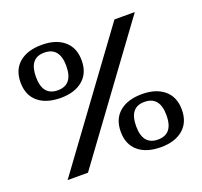

<svg xmlns="http://www.w3.org/2000/svg" viewBox="-117 -800 990 939"><g transform="rotate(-20 377.5 -330.0)"><path d="M190 -389Q115 -389 72.5 -425Q30 -461 30 -527Q30 -593 72.5 -629Q115 -665 190 -665Q263 -665 305.5 -629Q348 -593 348 -527Q348 -461 305.5 -425Q263 -389 190 -389ZM83 0 567 -660H673L189 0ZM189 -429Q268 -429 268 -527Q268 -625 188 -625Q110 -625 110 -527Q110 -429 189 -429ZM568 5Q493 5 450.5 -31Q408 -67 408 -133Q408 -199 450.5 -235Q493 -271 568 -271Q641 -271 683.5 -235Q726 -199 726 -133Q726 -67 683.5 -31Q641 5 568 5ZM567 -35Q646 -35 646 -133Q646 -231 566 -231Q488 -231 488 -133Q488 -35 567 -35Z"/></g></svg>

Font: El Messiri
Style: Bold
Weight: 700
Designer: Mohamed Gaber
Foundry: Kief Type Foundry
Version: Version 2.020; ttfautohint (v1.8.3)